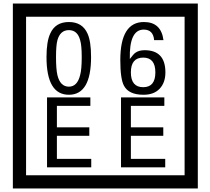

<svg xmlns="http://www.w3.org/2000/svg" viewBox="-20 -980 1195 1090"><path d="M1103 90H53V-960H1103ZM1028 15V-885H128V15ZM497 -656Q497 -442 371 -442Q244 -442 244 -656Q244 -744 265 -789Q294 -855 371 -855Q448 -855 477 -789Q497 -745 497 -656ZM444 -656Q444 -723 435 -752Q420 -809 371 -809Q322 -809 306 -752Q298 -723 298 -656Q298 -587 306 -553Q322 -488 371 -488Q419 -488 435 -554Q444 -587 444 -656ZM919 -569Q919 -511 886.5 -476.5Q854 -442 795 -442Q711 -442 684 -493Q663 -531 663 -639Q663 -855 797 -855Q895 -855 908 -752H855Q850 -812 796 -812Q713 -812 717 -645Q738 -673 748 -680Q768 -695 801 -695Q919 -695 919 -569ZM862 -569Q862 -653 793 -653Q723 -653 723 -569Q723 -485 793 -485Q862 -485 862 -569ZM498 -30H247V-427H493V-379H303V-257H487V-209H303V-78H498ZM918 -30H667V-427H913V-379H723V-257H907V-209H723V-78H918Z"/></svg>

Font: Unicode BMP Fallback SIL
Style: Regular
Weight: 400
Foundry: NRSI, SIL International
Version: Version 5.1 Based on Unicode 5.1